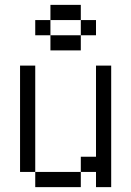

<svg xmlns="http://www.w3.org/2000/svg" viewBox="-20 -770 540 790"><path d="M375 -625V-687.5H312.5V-625H187.5V-562.5H312.5V-625ZM125 -62.5V0H312.5V-62.5ZM125 -62.5V-500H62.5V-62.5ZM375 -62.5V0H437.5Q437.5 0 437.5 -500H375Q375 -500 375 -125H312.5V-62.5ZM187.5 -625V-687.5H125V-625ZM187.5 -687.5H312.5V-750H187.5Z"/></svg>

Font: Unifont
Style: Regular
Weight: 500
Version: Version 13.0.05